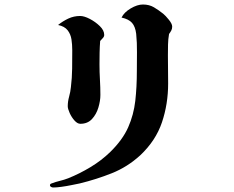

<svg xmlns="http://www.w3.org/2000/svg" viewBox="-20 -768 1040 853"><path d="M443 -613Q443 -605 436.5 -598.5Q430 -592 425 -586Q423 -560 422.5 -534Q422 -508 422 -482Q422 -448 424 -414Q426 -380 426 -346Q426 -320 417 -290Q408 -260 388.5 -239Q369 -218 337 -218Q324 -218 311 -232.5Q298 -247 289.5 -266Q281 -285 281 -296Q281 -317 287 -338.5Q293 -360 295 -381Q300 -422 300.5 -463Q301 -504 301 -545Q301 -570 297.5 -593Q294 -616 280.5 -633.5Q267 -651 238 -657Q259 -674 283.5 -685.5Q308 -697 336 -697Q354 -697 379 -684Q404 -671 423.5 -652Q443 -633 443 -613ZM745 -650Q745 -640 741 -632.5Q737 -625 731 -617Q727 -594 726.5 -570Q726 -546 726 -522Q726 -491 726.5 -460Q727 -429 727 -397Q727 -306 699.5 -224.5Q672 -143 603 -78Q546 -26 477 1.5Q408 29 334 47Q319 50 297 54.5Q275 59 253 62Q231 65 216 65Q212 65 207 62.5Q202 60 202 55Q202 49 209 47Q227 40 246 35.5Q265 31 283 24Q333 4 382 -25.5Q431 -55 470 -93Q525 -147 549.5 -202.5Q574 -258 581 -319.5Q588 -381 588 -453Q588 -494 588.5 -536Q589 -578 585 -618Q581 -650 566.5 -666.5Q552 -683 520 -690Q531 -713 560.5 -730.5Q590 -748 615 -748Q643 -748 664 -735.5Q685 -723 705 -707Q715 -699 730 -680.5Q745 -662 745 -650Z"/></svg>

Font: Kaisei Tokumin ExtraBold
Style: Regular
Weight: 800
Designer: Font-Kai, 金井和夫
Foundry: KAZUO KANAI
Version: Version 5.003